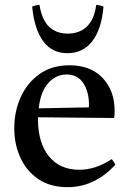

<svg xmlns="http://www.w3.org/2000/svg" viewBox="-20 -762 537 794"><path d="M259 12Q188 12 139 -21Q90 -54 64.5 -109.5Q39 -165 39 -232Q39 -301 65.5 -360Q92 -419 143 -455.5Q194 -492 267 -492Q355 -492 404.5 -439.5Q454 -387 454 -304Q454 -294 453.5 -286.5Q453 -279 452 -274L137 -277Q137 -273 137 -270Q137 -172 182 -116Q227 -60 308 -60Q376 -60 442 -104Q452 -92 457 -81Q372 12 259 12ZM140 -314 347 -318Q348 -320 348 -323.5Q348 -327 348 -328Q348 -382 324.5 -418Q301 -454 255 -454Q212 -454 180 -419Q148 -384 140 -314ZM143 -742Q154 -678 184 -650.5Q214 -623 260 -623Q309 -623 339.5 -652.5Q370 -682 378 -742Q396 -740 408 -735Q400 -641 361.5 -591.5Q323 -542 259 -542Q195 -542 158.5 -591.5Q122 -641 113 -735Q125 -740 143 -742Z"/></svg>

Font: Tiro Bangla
Style: Regular
Weight: 400
Designer: Bangla: John Hudson & Fiona Ross. Latin: John Hudson.
Foundry: Tiro Typeworks Ltd.
Version: Version 1.60